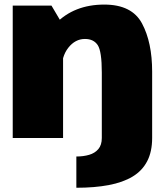

<svg xmlns="http://www.w3.org/2000/svg" viewBox="-20 -618 754 860"><path d="M322 223Q404 223 467.2 211Q530.5 199 573.8 173Q617 147 639.2 104.2Q661.5 61.5 661.5 0H436Q436 31.5 420.5 49.8Q405 68 379.2 75.5Q353.5 83 322 83ZM37 0H262.5V-505L210.5 -593H37ZM436 0H661.5V-297Q661.5 -428 616.2 -512.8Q571 -597.5 447 -597.5Q311.5 -597.5 228.2 -511.2Q145 -425 145 -341.5L255 -298Q255 -365 286 -404.2Q317 -443.5 360.5 -443.5Q399.5 -443.5 417.8 -415.8Q436 -388 436 -293Z"/></svg>

Font: Anybody UltraCondensed Thin Black
Style: Regular
Weight: 900
Version: Version 1.111